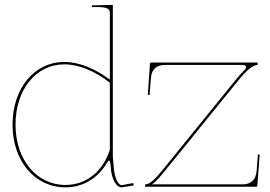

<svg xmlns="http://www.w3.org/2000/svg" viewBox="-20 -782 1132 804"><path d="M613 -520C610 -520 608 -517.5 608 -515.5L599 -385L606.5 -384.5L612 -455.5C615 -492 635.5 -510 670 -510H996.5C1005 -510 1010.5 -506.5 1010.5 -501C1010.5 -497.5 1008 -493 1003.5 -488.5C993 -478 981.5 -465.5 969 -450L665.5 -76C631.5 -34 609 -10 588 -10L587.5 0H1052.5C1054.5 0 1057.5 -1.5 1057.5 -4.5L1067.5 -134.5L1060 -135.5L1054.5 -65.5C1051.5 -29 1030.5 -10 996 -10H616.5C634.5 -22.5 652 -43.5 673.5 -70L977 -444C1012 -487.5 1039 -510 1058.5 -510V-520ZM440 -155.5C413 -68 344.5 -7.5 254 -7.5C133 -7.5 45 -113.5 45 -260C45 -406.5 130.5 -512.5 249 -512.5C312.5 -512.5 378 -483.5 440 -436ZM452.5 -761.5 387.5 -760H365V-752.5H387.5C426 -752.5 440 -746 440 -727.5V-448.5C379.5 -493.5 313.5 -522.5 249 -522.5C123.5 -522.5 32.5 -412 32.5 -260C32.5 -108 125.5 2.5 254 2.5C329.5 2.5 391 -37.5 427 -99C431 -106 434 -109.5 437 -109.5C440 -109.5 441.5 -104.5 442.5 -96L444.5 -73.5C448 -36.5 464 2.5 490 2.5H491L540 -5.5L538 -15.5L489.5 -6.5C474.5 -7 460.5 -37.5 457 -74.5L452.5 -124.5Z"/></svg>

Font: Znikomit
Style: Regular
Weight: 100
Designer: gluk
Foundry: gluk
Version: Version 0.55